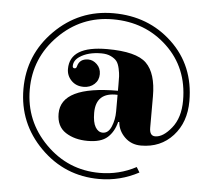

<svg xmlns="http://www.w3.org/2000/svg" viewBox="-52 -667 938 847"><g transform="rotate(5 417.0 -243.0)"><path d="M756 -253Q756 -398 658 -490.5Q560 -583 417 -583Q277 -583 177.5 -483Q78 -383 78 -243Q78 -103 177.5 -3Q277 97 417 97Q503 97 578 57L592 80Q510 124 417 124Q265 124 157.5 16.5Q50 -91 50 -243Q50 -395 157.5 -502.5Q265 -610 417 -610Q572 -610 678 -510Q784 -410 784 -253Q784 -159 729.5 -99Q675 -39 588 -39Q545 -39 516 -67.5Q487 -96 484 -134H479Q468 -90 439.5 -64.5Q411 -39 352 -39Q294 -39 254 -65Q214 -91 214 -148Q214 -271 466 -271V-298Q466 -322 465.5 -335Q465 -348 460.5 -369Q456 -390 447.5 -401Q439 -412 421.5 -420.5Q404 -429 379 -429Q320 -429 283 -404Q258 -387 258 -362Q258 -353 267 -353Q275 -353 277 -364Q286 -397 324 -397Q345 -397 362.5 -380Q380 -363 380 -337Q380 -310 361 -292.5Q342 -275 313 -275Q280 -275 259 -296.5Q238 -318 238 -348Q238 -450 403 -450Q532 -450 577 -406Q622 -362 622 -260V-121Q622 -85 647 -85Q682 -85 719 -131Q756 -177 756 -253ZM466 -179V-253Q370 -257 370 -165Q370 -123 382.5 -102Q395 -81 415 -81Q440 -81 453 -112Q466 -143 466 -179Z"/></g></svg>

Font: Elsie Swash Caps Black
Style: Regular
Weight: 900
Designer: Alejandro Inler
Foundry: Alejandro Inler
Version: 1.001